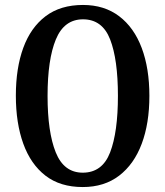

<svg xmlns="http://www.w3.org/2000/svg" viewBox="-20 -745 668 775"><path d="M314 10Q223 10 163.5 -36Q104 -82 74 -165Q44 -248 44 -359Q44 -470 74 -552Q104 -634 164 -679.5Q224 -725 315 -725Q401 -725 461 -679.5Q521 -634 552 -551.5Q583 -469 583 -358Q583 -247 552 -164.5Q521 -82 461 -36Q401 10 314 10ZM314 -48Q393 -48 424.5 -130Q456 -212 456 -358Q456 -505 424.5 -586Q393 -667 315 -667Q239 -667 205.5 -586Q172 -505 172 -358Q172 -212 205 -130Q238 -48 314 -48Z"/></svg>

Font: Noto Serif Myanmar ExtraCondensed SemiBold
Style: Regular
Weight: 600
Width: 2
Designer: Ben Mitchell and the Monotype Design Team
Foundry: Monotype Imaging Inc.
Version: Version 2.106; ttfautohint (v1.8.4.7-5d5b)